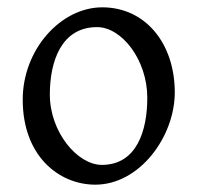

<svg xmlns="http://www.w3.org/2000/svg" viewBox="-20 -489 538 524"><path d="M258 -39C191 -39 116 -129 116 -231C116 -321 147 -415 245 -415C312 -415 382 -326 382 -222C382 -134 354 -39 258 -39ZM259 -469C146 -469 42 -354 42 -217C42 -62 142 15 240 15C361 15 457 -116 457 -237C457 -369 378 -469 259 -469Z"/></svg>

Font: Temporarium
Style: Regular
Weight: 400
Version: Version 1.1